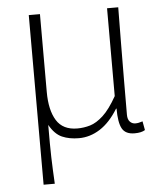

<svg xmlns="http://www.w3.org/2000/svg" viewBox="-52 -576 704 821"><g transform="rotate(-5 299.5 -166.0)"><path d="M102 198V-530H150V-196Q150 -118 177.5 -73.5Q205 -29 267 -29Q295 -29 322 -37Q349 -45 378 -71.5Q407 -98 438 -153V-530H486Q485 -452 484.5 -375Q484 -298 483.5 -221.5Q483 -145 483 -69Q483 -49 492.5 -39Q502 -29 516 -29Q524 -29 530.5 -30.5Q537 -32 547 -35L554 3Q546 8 535 10.5Q524 13 509 13Q470 13 455.5 -13Q441 -39 441 -99H439Q404 -42 361 -14.5Q318 13 270 13Q229 13 198 -0.5Q167 -14 144 -55Q144 -10 144 23Q144 56 145 83.5Q146 111 147 138Q148 165 150 198Z"/></g></svg>

Font: Noto Sans TC Thin ExtraLight
Style: Regular
Weight: 250
Version: Version 2.004-H2;hotconv 1.0.118;makeotfexe 2.5.65603